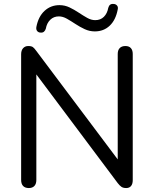

<svg xmlns="http://www.w3.org/2000/svg" viewBox="-20 -945 780 972"><path d="M126 7Q107 7 97 -3.5Q87 -14 87 -34V-670Q87 -690 97 -701Q107 -712 123 -712Q139 -712 146.5 -706.5Q154 -701 164 -687L600 -106H576V-672Q576 -691 586 -701.5Q596 -712 615 -712Q633 -712 642.5 -701.5Q652 -691 652 -672V-33Q652 -14 643.5 -3.5Q635 7 619 7Q604 7 595 1Q586 -5 576 -18L141 -599H164V-34Q164 -14 154 -3.5Q144 7 126 7ZM186 -780Q175 -780 168.5 -787.5Q162 -795 164 -808Q174 -861 205.5 -890Q237 -919 281 -919Q308 -919 332 -907.5Q356 -896 378.5 -881Q401 -866 421.5 -854.5Q442 -843 462 -843Q489 -843 506 -860Q523 -877 528 -905Q531 -916 537.5 -921Q544 -926 554 -925Q565 -925 572 -917.5Q579 -910 576 -897Q566 -844 535.5 -815Q505 -786 460 -786Q433 -786 408.5 -797.5Q384 -809 362 -823.5Q340 -838 319 -850Q298 -862 278 -862Q252 -862 234.5 -845Q217 -828 212 -800Q209 -790 202.5 -784.5Q196 -779 186 -780Z"/></svg>

Font: Nunito
Style: Regular
Weight: 400
Designer: Vernon Adams
Foundry: Vernon Adams
Version: Version 3.602